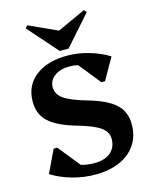

<svg xmlns="http://www.w3.org/2000/svg" viewBox="-138 -1029 898 1134"><g transform="rotate(-15 311.5 -462.0)"><path d="M303 16Q232 16 162.5 -3.5Q93 -23 37 -58L103 -196H125L233 -62Q270 -51 315 -51Q378 -51 413.5 -81Q449 -111 449 -164Q449 -207 408 -235.5Q367 -264 273 -291Q157 -324 106 -371Q55 -418 55 -495Q55 -593 127 -649.5Q199 -706 323 -706Q387 -706 454 -686.5Q521 -667 574 -634L499 -502H477L370 -635Q345 -641 317 -641Q261 -641 226 -614.5Q191 -588 191 -547Q191 -504 232 -475.5Q273 -447 367 -420Q484 -387 535 -340Q586 -293 586 -216Q586 -145 551.5 -93Q517 -41 453.5 -12.5Q390 16 303 16ZM141 -940 314 -861 487 -940 501 -925 341 -744H287L127 -925Z"/></g></svg>

Font: Platypi SemiBold
Style: Regular
Weight: 600
Designer: David Sargent
Foundry: Bolt Cutter Type
Version: Version 1.200; ttfautohint (v1.8.4.7-5d5b)